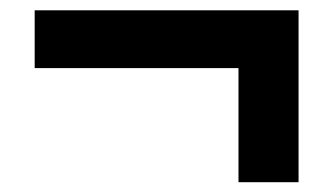

<svg xmlns="http://www.w3.org/2000/svg" viewBox="-20 -458 660 382"><path d="M454.5 -95.5V-322.5H49V-437.5H574V-95.5Z"/></svg>

Font: Encode Sans Condensed Condensed
Style: Bold
Weight: 700
Width: 3
Designer: Multiple Designers
Foundry: Impallari Type
Version: Version 3.000; ttfautohint (v1.8.3) -l 8 -r 50 -G 200 -x 14 